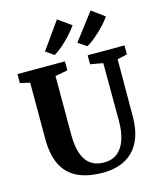

<svg xmlns="http://www.w3.org/2000/svg" viewBox="-145 -1118 1023 1228"><g transform="rotate(-15 367.0 -504.0)"><path d="M384.5 8Q284 8 216.5 -23.8Q149 -55.5 115 -123.5Q81 -191.5 81 -298.5V-669L16.5 -683.5V-743H331V-683.5L248.5 -668V-282Q248.5 -224 258.2 -181.2Q268 -138.5 287.8 -110Q307.5 -81.5 337.2 -67.5Q367 -53.5 406 -53.5Q461 -53.5 496.2 -82.2Q531.5 -111 548.8 -163.2Q566 -215.5 566 -286.5L565 -668.5L481.5 -683.5V-743H725.5V-683.5L660 -669L659 -294.5Q659 -213 638.5 -155.5Q618 -98 580.5 -61.8Q543 -25.5 493 -8.8Q443 8 384.5 8ZM494 -799.5 438.5 -837.5 573.5 -1015 658 -953Q646.5 -934.5 626.5 -912Q606.5 -889.5 583 -867.2Q559.5 -845 536.5 -827Q513.5 -809 495 -799.5ZM278 -799.5 224 -837 351 -1015.5 438 -953.5Q422 -929.5 394 -898.5Q366 -867.5 335 -840.5Q304 -813.5 279 -799.5Z"/></g></svg>

Font: Merriweather 36pt ExtraBold
Style: Regular
Weight: 800
Designer: Eben Sorkin
Foundry: Eben Sorkin
Version: Version 2.100